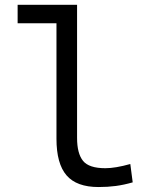

<svg xmlns="http://www.w3.org/2000/svg" viewBox="-20 -752 626 782"><path d="M381.3 9.8Q292 9.8 251 -37.8Q210 -85.4 210 -187V-657.2H51.8V-732.4H293.9V-190.4Q293.9 -127 318.1 -96.9Q342.3 -66.9 409.2 -66.9Q449.7 -66.9 510.7 -84L520.5 -9.3Q484.9 1 451.9 5.4Q418.9 9.8 381.3 9.8Z"/></svg>

Font: Cascadia Mono NF SemiLight
Style: Regular
Weight: 350
Monospace: yes
Designer: Aaron Bell
Foundry: Saja Typeworks
Version: Version 2404.023; ttfautohint (v1.8.4)